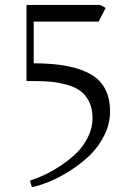

<svg xmlns="http://www.w3.org/2000/svg" viewBox="-20 -459 524 782"><path d="M87.9 -128.9V-439H388.2L410.2 -426.8L381.8 -371.1H117.2V-201.2Q272.9 -201.2 350.6 -156Q428.2 -110.8 428.2 -4.9Q428.2 45.4 404.5 92.8Q380.9 140.1 344.7 174.6Q308.6 209 264.6 236.8Q220.7 264.6 181.2 280.8Q141.6 296.9 109.9 303.2L102.1 276.9Q131.3 267.1 162.4 252.7Q193.4 238.3 229.2 214.4Q265.1 190.4 292.7 163.1Q320.3 135.7 338.6 98.6Q356.9 61.5 356.9 22Q356.9 -16.6 343 -44.7Q329.1 -72.8 307.4 -88.6Q285.6 -104.5 252.4 -113.8Q219.2 -123 188.2 -126Q157.2 -128.9 117.2 -128.9Z"/></svg>

Font: Dehuti
Style: Book
Weight: 400
Version: Version 1.2